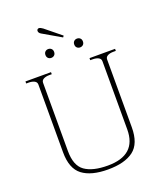

<svg xmlns="http://www.w3.org/2000/svg" viewBox="-176 -1104 1042 1228"><g transform="rotate(-20 345.0 -490.5)"><path d="M239 -954Q223 -963 223 -977Q223 -983 227 -987Q231 -991 237 -991Q247 -991 263 -979L370 -892L363 -882ZM218 -815Q218 -829 226.5 -837Q235 -845 247 -845Q260 -845 268.5 -837Q277 -829 277 -815Q277 -801 268.5 -793Q260 -785 247 -785Q235 -785 226.5 -793Q218 -801 218 -815ZM414 -815Q414 -829 422.5 -837Q431 -845 443 -845Q456 -845 464.5 -837Q473 -829 473 -815Q473 -801 464.5 -793Q456 -785 443 -785Q431 -785 422.5 -793Q414 -801 414 -815ZM111 -192V-653Q111 -670 95.5 -678Q80 -686 57 -686H40V-700H214V-686H197Q174 -686 158.5 -678Q143 -670 143 -653V-189Q143 -89 196.5 -51.5Q250 -14 352 -14Q547 -14 547 -189V-653Q547 -670 531.5 -678Q516 -686 493 -686H476V-700H650V-686H633Q610 -686 594.5 -678Q579 -670 579 -653V-192Q579 -81 519 -35.5Q459 10 345 10Q231 10 171 -35.5Q111 -81 111 -192Z"/></g></svg>

Font: Taviraj Thin
Style: Regular
Weight: 250
Designer: Katatrad Team
Foundry: CadsonDemak
Version: Version 1.001